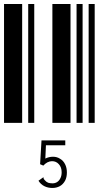

<svg xmlns="http://www.w3.org/2000/svg" viewBox="-20 -610 520 953"><path d="M0 0V-590H90V0ZM120 0V-590H150V0ZM240 0V-590H330V0ZM360 0V-590H390V0ZM420 0V-590H450V0ZM240 323Q218 323 200 314Q182 305 171 287L195 270L196 271Q196 275 197 278Q198 280 202 284Q209 293 219 297Q228 300 241 300Q253 300 263 294Q274 287 280 274Q286 262 286 245Q286 220 272 205Q259 190 238 190Q227 190 215 196Q204 202 195 212L179 205L186 87H304V111H208L205 177Q223 168 243 168Q263 168 278 178Q294 187 303 205Q312 223 312 246Q312 270 303 287Q293 305 277 314Q260 323 240 323Z"/></svg>

Font: Libre Barcode 39 Extended Text
Style: Regular
Weight: 400
Version: Version 1.005; ttfautohint (v1.8.3)